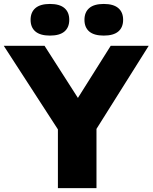

<svg xmlns="http://www.w3.org/2000/svg" viewBox="-48 -978 794 998"><path d="M725 -740 453.5 -308V0H253V-305.5L-28.5 -740H183.5L357 -469L527.5 -740ZM111 -875Q111 -914.5 136.2 -936Q161.5 -957.5 211.5 -957.5Q262 -957.5 287 -936Q312 -914.5 312 -875Q312 -835.5 287 -814.2Q262 -793 211.5 -793Q161.5 -793 136.2 -814.2Q111 -835.5 111 -875ZM391 -875Q391 -914.5 416 -936Q441 -957.5 491.5 -957.5Q541.5 -957.5 566.8 -936Q592 -914.5 592 -875Q592 -835.5 566.8 -814.2Q541.5 -793 491.5 -793Q441 -793 416 -814.2Q391 -835.5 391 -875Z"/></svg>

Font: Encode Sans Semi Expanded ExBd
Style: Regular
Weight: 800
Width: 6
Designer: Multiple Designers
Foundry: Impallari Type
Version: Version 2.000